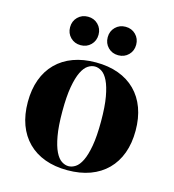

<svg xmlns="http://www.w3.org/2000/svg" viewBox="-109 -806 827 912"><g transform="rotate(15 305.0 -350.0)"><path d="M40 0ZM305 -5Q322 -5 339 -16Q356 -27 369.5 -54.5Q383 -82 391.5 -129.5Q400 -177 400 -250Q400 -323 391.5 -370.5Q383 -418 369.5 -445.5Q356 -473 339 -484Q322 -495 305 -495Q288 -495 271 -484Q254 -473 240.5 -445.5Q227 -418 218.5 -370.5Q210 -323 210 -250Q210 -177 218.5 -129.5Q227 -82 240.5 -54.5Q254 -27 271 -16Q288 -5 305 -5ZM305 -515Q367 -515 416 -497Q465 -479 499.5 -444.5Q534 -410 552 -361Q570 -312 570 -250Q570 -188 552 -139Q534 -90 499.5 -55.5Q465 -21 416 -3Q367 15 305 15Q243 15 194 -3Q145 -21 110.5 -55.5Q76 -90 58 -139Q40 -188 40 -250Q40 -312 58 -361Q76 -410 110.5 -444.5Q145 -479 194 -497Q243 -515 305 -515ZM142 -645Q142 -675 162 -695Q182 -715 212 -715Q242 -715 262 -695Q282 -675 282 -645Q282 -615 262 -595Q242 -575 212 -575Q182 -575 162 -595Q142 -615 142 -645ZM327 -645Q327 -675 347 -695Q367 -715 397 -715Q427 -715 447 -695Q467 -675 467 -645Q467 -615 447 -595Q427 -575 397 -575Q367 -575 347 -595Q327 -615 327 -645Z"/></g></svg>

Font: Yeseva One
Style: Regular
Weight: 400
Designer: Jovanny Lemonad
Foundry: Jovanny Lemonad
Version: Version 2.001; ttfautohint (v0.91) -l 8 -r 50 -G 200 -x 0 -w